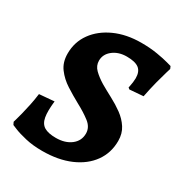

<svg xmlns="http://www.w3.org/2000/svg" viewBox="-159 -766 837 891"><g transform="rotate(30 260.0 -320.5)"><path d="M193.4 12Q142.9 12 103.4 2.6Q63.9 -6.7 41.2 -16.1Q18.4 -25.5 18.4 -25.5L11.7 -39.1Q11.7 -39.1 15.9 -53.5Q20.1 -67.8 26.3 -92.2Q32.4 -116.6 38.9 -147Q45.3 -177.5 49.3 -209.1L129.1 -215.9Q122.8 -161.2 128.4 -129.7Q134.1 -98.2 155.8 -85.1Q177.5 -72.1 218.2 -72.1Q267.5 -72.1 298.7 -96.1Q329.9 -120.2 329.9 -159.4Q329.9 -193.1 299.1 -216.6Q268.3 -240.2 226.2 -262.5Q190.1 -282.2 154 -305.3Q118 -328.4 94.2 -360.3Q70.3 -392.1 70.3 -438.7Q70.3 -500.9 105.1 -549Q139.9 -597.2 201.4 -625.1Q263 -653 342.4 -653Q390.4 -653 428.6 -646.5Q466.9 -640.1 489.9 -633.6Q512.9 -627.2 512.9 -627.2L518.5 -614.5Q518.5 -614.5 511.3 -590.8Q504.1 -567.1 493.9 -528Q483.8 -488.8 474.8 -443.2L401.8 -437.4L394.1 -443.8Q394.1 -443.8 396.2 -453.1Q398.3 -462.4 399.9 -475.2Q401.5 -487.9 401.5 -497.1Q401.5 -532.7 381.2 -548.3Q360.8 -563.9 315.9 -563.9Q272 -563.9 242.4 -540.8Q212.8 -517.7 212.8 -483Q212.8 -455.9 233.1 -436Q253.4 -416.1 283.5 -397.7Q312.6 -380.8 346.2 -363.1Q379.8 -345.4 409.4 -323.9Q439 -302.3 457.8 -273.2Q476.7 -244.1 476.7 -204.5Q476.7 -140.6 441.8 -91.8Q406.9 -43 343.2 -15.5Q279.5 12 193.4 12Z"/></g></svg>

Font: Alegreya
Style: Italic
Weight: 400
Italic angle: -7°
Designer: Juan Pablo del Peral
Foundry: Huerta Tipografica
Version: Version 2.009